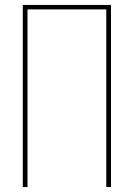

<svg xmlns="http://www.w3.org/2000/svg" viewBox="-20 -755 540 775"><path d="M72 0V-735H428V0H409V-717H91V0Z"/></svg>

Font: Iosevka SS18 Thin
Style: Regular
Weight: 100
Monospace: yes
Designer: Belleve Invis
Foundry: Belleve Invis
Version: Version 25.1.1; ttfautohint (v1.8.4)